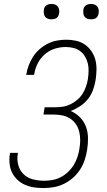

<svg xmlns="http://www.w3.org/2000/svg" viewBox="-20 -944 540 972"><path d="M200 8Q175 8 151.5 4.5Q128 1 106.5 -8.5Q85 -18 68 -34Q51 -50 41 -70.5Q31 -91 28.5 -115.5Q26 -140 30 -165L31 -170H71L70 -166Q65 -136 72.5 -108.5Q80 -81 99.5 -62Q119 -43 147 -36Q175 -29 204 -29Q225 -29 246.5 -33Q268 -37 287.5 -47Q307 -57 324 -73Q341 -89 353 -108.5Q365 -128 372 -149Q379 -170 382 -191Q386 -213 386 -235Q386 -257 381 -277.5Q376 -298 364.5 -315Q353 -332 335.5 -343.5Q318 -355 297 -359.5Q276 -364 254 -364H200L206 -401H260Q279 -401 298.5 -404Q318 -407 336.5 -416Q355 -425 371 -438.5Q387 -452 398 -469.5Q409 -487 415.5 -506Q422 -525 425 -544Q428 -564 428.5 -584.5Q429 -605 424.5 -623.5Q420 -642 410 -658.5Q400 -675 385 -686Q370 -697 351 -701.5Q332 -706 312 -706Q284 -706 256 -697Q228 -688 205.5 -668Q183 -648 170 -621Q157 -594 153 -567L152 -565H112L113 -567Q117 -591 125.5 -613.5Q134 -636 147.5 -657Q161 -678 180.5 -695Q200 -712 222 -723Q244 -734 268 -738.5Q292 -743 315 -743Q341 -743 365.5 -737.5Q390 -732 409.5 -718.5Q429 -705 443 -684.5Q457 -664 463 -640.5Q469 -617 468.5 -591Q468 -565 464 -539Q460 -514 451 -489Q442 -464 425.5 -443Q409 -422 385.5 -406.5Q362 -391 338 -382Q364 -371 384.5 -350.5Q405 -330 415 -303Q425 -276 425.5 -246Q426 -216 421 -185Q417 -159 408.5 -133.5Q400 -108 385 -85Q370 -62 349 -43.5Q328 -25 303 -13Q278 -1 252 3.5Q226 8 200 8ZM441 -846Q431 -846 422.5 -849Q414 -852 408.5 -859Q403 -866 402 -875.5Q401 -885 402 -895Q403 -901 406 -907Q409 -913 415 -917Q421 -921 427.5 -922.5Q434 -924 440 -924Q450 -924 458.5 -921Q467 -918 472.5 -911Q478 -904 479.5 -894.5Q481 -885 479 -875Q478 -869 475 -863Q472 -857 466.5 -853Q461 -849 454 -847.5Q447 -846 441 -846ZM241 -846Q231 -846 222.5 -849Q214 -852 208.5 -859Q203 -866 202 -875.5Q201 -885 202 -895Q203 -901 206 -907Q209 -913 215 -917Q221 -921 227.5 -922.5Q234 -924 240 -924Q250 -924 258.5 -921Q267 -918 272.5 -911Q278 -904 279.5 -894.5Q281 -885 279 -875Q278 -869 275 -863Q272 -857 266.5 -853Q261 -849 254 -847.5Q247 -846 241 -846Z"/></svg>

Font: Iosevka Extralight Oblique
Style: Regular
Weight: 200
Italic angle: -9°
Monospace: yes
Designer: Belleve Invis
Foundry: Belleve Invis
Version: Version 32.5.0; ttfautohint (v1.8.4)